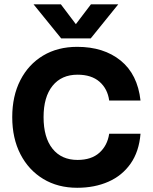

<svg xmlns="http://www.w3.org/2000/svg" viewBox="-20 -882 724 910"><path d="M410 -700H270L139 -861.5H268.5L339.5 -767.5L411 -861.5H540.5ZM38 -327Q38 -427 76.5 -502Q115 -577 184.2 -618.5Q253.5 -660 346 -660Q471.5 -660 551.8 -595Q632 -530 646 -405.5H497.5Q490 -461 451.8 -494.5Q413.5 -528 347.5 -528Q271.5 -528 229 -475.2Q186.5 -422.5 186.5 -327Q186.5 -230 229 -177Q271.5 -124 347.5 -124Q413 -124 451 -158Q489 -192 497.5 -248H646Q639 -163.5 599 -106.5Q559 -49.5 493.8 -20.8Q428.5 8 346 8Q254 8 184.8 -34Q115.5 -76 76.8 -151.2Q38 -226.5 38 -327Z"/></svg>

Font: Overused Grotesk
Style: Bold
Weight: 710
Version: Version 0.004